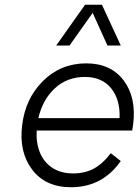

<svg xmlns="http://www.w3.org/2000/svg" viewBox="-20 -776 589 806"><path d="M369 -722 272 -585H216L337 -756H408L487 -585H431ZM539 -254Q537 -237 535 -228H134Q131 -175 148 -134.5Q165 -94 200.5 -71Q236 -48 287 -48Q336 -48 373.5 -68Q411 -88 445 -133L487 -100Q410 10 278 10Q171 10 115 -64Q59 -138 73 -250Q86 -362 160.5 -436Q235 -510 342 -510Q445 -510 499 -438.5Q553 -367 539 -254ZM336 -453Q262 -453 210.5 -405.5Q159 -358 141 -280H482Q485 -358 446.5 -405.5Q408 -453 336 -453Z"/></svg>

Font: Orkney Light
Style: LightItalic
Weight: 300
Designer: Samuel Oakes and Alfredo Marco Pradil
Foundry: Alfredo Marco Pradil
Version: 1.0; ttfautohint (v1.5)